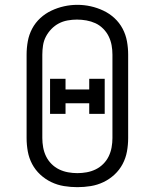

<svg xmlns="http://www.w3.org/2000/svg" viewBox="-20 -766 640 794"><path d="M300 8Q272 8 244.5 3.5Q217 -1 192 -13Q167 -25 146.5 -44Q126 -63 113 -87.5Q100 -112 95 -139.5Q90 -167 90 -195V-540Q90 -568 95 -595.5Q100 -623 113 -647.5Q126 -672 146.5 -691Q167 -710 192.5 -722Q218 -734 245 -740Q272 -746 300 -746Q328 -746 355 -740Q382 -734 407.5 -722Q433 -710 453.5 -691Q474 -672 487 -647.5Q500 -623 505 -595.5Q510 -568 510 -540V-195Q510 -167 505 -139.5Q500 -112 487 -87.5Q474 -63 453.5 -44Q433 -25 408 -13Q383 -1 355.5 3.5Q328 8 300 8ZM300 -50Q319 -50 338.5 -53.5Q358 -57 375.5 -65.5Q393 -74 407 -88Q421 -102 429.5 -119.5Q438 -137 441.5 -156.5Q445 -176 445 -195V-540Q445 -560 441.5 -579Q438 -598 429.5 -615.5Q421 -633 406.5 -647.5Q392 -662 374.5 -670Q357 -678 337.5 -681.5Q318 -685 298 -685Q279 -685 259.5 -681.5Q240 -678 223 -669Q206 -660 192.5 -646Q179 -632 170 -615Q161 -598 158 -578.5Q155 -559 155 -540V-195Q155 -176 158.5 -156.5Q162 -137 170.5 -119.5Q179 -102 193 -88Q207 -74 224.5 -65.5Q242 -57 261.5 -53.5Q281 -50 300 -50ZM187 -295V-440H251V-396H349V-440H413V-295H349V-339H251V-295Z"/></svg>

Font: Iosevka Slab Light Extended
Style: Regular
Weight: 300
Width: 7
Monospace: yes
Designer: Belleve Invis
Foundry: Belleve Invis
Version: Version 11.1.0; ttfautohint (v1.8.3)